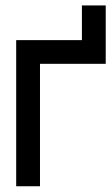

<svg xmlns="http://www.w3.org/2000/svg" viewBox="-20 -666 402 689"><path d="M359.4 -437H123.5V2.4H38.1V-522H273.9V-646.5H359.4V-522Z"/></svg>

Font: Proletarsk
Style: Regular
Weight: 400
Designer: Peter Wiegel, original typeface by Carl Albert Fahrenwaldt 1901
Foundry: Peter Wiegel
Version: Version 1.000 2010 initial release